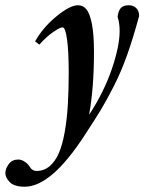

<svg xmlns="http://www.w3.org/2000/svg" viewBox="-101 -458 549 731"><path d="M-6.8 252.9Q-46.4 252.9 -63.5 235.8Q-80.6 218.8 -80.6 201.2Q-80.6 184.1 -67.6 166.7Q-54.7 149.4 -31.7 149.4Q-19.5 149.4 -7.6 157.2Q4.4 165 10.3 174.3Q21 192.9 38.1 192.9Q66.4 192.9 87.9 174.8Q109.4 156.7 123 125Q136.7 93.3 145.3 45.2Q153.8 -2.9 157.2 -57.9Q160.6 -112.8 160.6 -182.6Q160.6 -261.7 154.3 -307.9Q147.9 -354 137.2 -354Q127.4 -354 101.1 -335.7Q74.7 -317.4 48.8 -288.1L32.7 -300.3Q61.5 -352.5 113.3 -395.3Q165 -438 195.8 -438Q214.8 -438 227.8 -422.9Q240.7 -407.7 248.8 -367.4Q256.8 -327.1 256.8 -260.7Q256.8 -124 238.3 -21Q294.9 -107.4 324.7 -195.1Q354.5 -282.7 354.5 -339.8Q354.5 -369.6 346.7 -394Q349.6 -417.5 359.1 -427.7Q368.7 -438 389.6 -438Q406.7 -438 417.7 -427.2Q428.7 -416.5 428.7 -397Q405.8 -313 383.5 -250Q361.3 -187 333 -131.3Q304.7 -75.7 282.5 -39.1Q260.3 -2.4 219.2 60.1Q93.3 252.9 -6.8 252.9Z"/></svg>

Font: Elstob 14pt
Style: Bold Italic
Weight: 700
Italic angle: -20°
Designer: Peter S. Baker
Version: Version 1.015